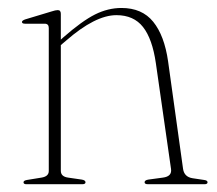

<svg xmlns="http://www.w3.org/2000/svg" viewBox="-20 -474 559 494"><path d="M136.5 -438.5V-372L142.5 -377.5Q191 -420 224.5 -436.8Q258 -453.5 292.5 -453.5Q345.5 -453.5 374.2 -418Q403 -382.5 412.5 -316L451 -39.5Q454 -19 475 -15.5L505 -11Q514 -10 514 -5Q514 0 506 0H361Q352 0 352 -5Q352 -10.5 362 -12L399 -17Q423 -20 420 -39.5L381 -311.5Q372 -374 348 -404.5Q324 -435 279.5 -435Q225 -435 149.5 -369L136.5 -358V-34.5Q136.5 -19.5 155.5 -17L190 -12Q200 -10.5 200 -5Q200 0 191.5 0H48Q40.5 0 40.5 -5Q40.5 -9.5 49.5 -11L86.5 -17Q105.5 -20 105.5 -34V-402Q105.5 -413 95 -413H44.5Q36.5 -413 36.5 -417.5Q36.5 -421 44.5 -424L112.5 -444.5Q123 -448 128.5 -448Q136.5 -448 136.5 -438.5Z"/></svg>

Font: Fraunces 72pt Thin
Style: Regular
Weight: 100
Version: Version 1.000;[b76b70a41]